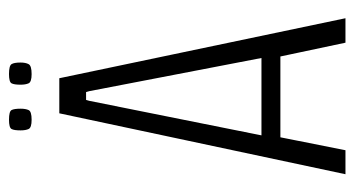

<svg xmlns="http://www.w3.org/2000/svg" viewBox="-196 -572 769 416"><g transform="rotate(-90 188.0 -364.5)"><path d="M18 0 150 -620H226L356 0H303L271 -151L282 -141H91L100 -151L70 0ZM101 -176 96 -182H278L271 -176L198 -555L196 -562H179L177 -555ZM235 -680Q218 -680 215 -686.5Q212 -693 212 -704Q212 -718 215 -723.5Q218 -729 235 -729Q253 -729 256.5 -723.5Q260 -718 260 -704Q260 -693 256.5 -686.5Q253 -680 235 -680ZM136 -680Q119 -680 116 -686.5Q113 -693 113 -704Q113 -718 116 -723.5Q119 -729 136 -729Q154 -729 157 -723.5Q160 -718 160 -704Q160 -693 157 -686.5Q154 -680 136 -680Z"/></g></svg>

Font: Smooch Sans Thin
Style: Regular
Weight: 400
Version: Version 1.010